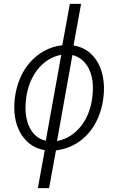

<svg xmlns="http://www.w3.org/2000/svg" viewBox="-20 -770 627 993"><path d="M57.6 -269Q64.5 -319.3 83.7 -365Q103 -410.6 134.3 -446.5Q165.5 -482.4 207.8 -506.1Q250 -529.8 302.2 -536.1L341.3 -750H399.4L360.4 -535.2Q407.7 -526.9 439.7 -501Q471.7 -475.1 490 -439Q508.3 -402.8 514.4 -359.6Q520.5 -316.4 515.6 -273.4L513.7 -256.8Q506.8 -206.5 487.5 -161.4Q468.3 -116.2 437.3 -80.6Q406.2 -44.9 364 -21.7Q321.8 1.5 269.5 7.8L233.9 203.1H175.8L211.4 6.8Q164.6 -1.5 132.8 -27.1Q101.1 -52.7 82.3 -88.4Q63.5 -124 57.4 -166.7Q51.3 -209.5 55.7 -252.4ZM114.3 -252.4Q110.4 -220.7 113 -187.3Q115.7 -153.8 127 -124.5Q138.2 -95.2 159.9 -73Q181.6 -50.8 216.8 -42L296.9 -486.8Q257.3 -479 226.1 -458.3Q194.8 -437.5 172.4 -408Q149.9 -378.4 135.7 -342.5Q121.6 -306.6 116.2 -268.6ZM458 -272.9Q461.9 -304.7 459.5 -338.4Q457 -372.1 445.3 -401.6Q433.6 -431.2 411.6 -453.6Q389.6 -476.1 354.5 -485.4L274.9 -40.5Q314.5 -48.3 345.7 -68.8Q377 -89.4 399.7 -118.7Q422.4 -147.9 436.5 -183.6Q450.7 -219.2 456.1 -257.3Z"/></svg>

Font: Roboto Mono Light
Style: Italic
Weight: 300
Designer: Google
Version: Version 2.000985; 2015; ttfautohint (v1.3)